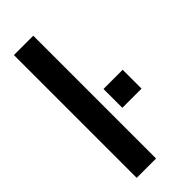

<svg xmlns="http://www.w3.org/2000/svg" viewBox="-232 -747 785 785"><g transform="rotate(-45 160.0 -355.0)"><path d="M41 0V-710H153V0ZM202 -244V-353H313V-244Z"/></g></svg>

Font: Special Gothic Condensed One
Style: Regular
Weight: 400
Designer: Alistair McCready
Foundry: Monolith
Version: Version 1.010; ttfautohint (v1.8.4.7-5d5b)